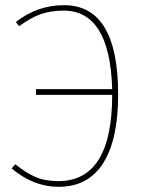

<svg xmlns="http://www.w3.org/2000/svg" viewBox="-20 -711 553 741"><path d="M227 -691Q436 -691 436 -346Q436 -172 378 -81Q320 10 206 10Q109 10 25 -61L39 -77Q80 -44 117 -28Q154 -12 205 -12Q413 -12 413 -345H119V-367H413Q404 -670 226 -670Q176 -670 137.5 -656.5Q99 -643 54 -610L41 -626Q124 -691 227 -691Z"/></svg>

Font: FiraGO Thin
Style: Regular
Weight: 100
Designer: bBox Type
Foundry: bBox Type GmbH
Version: Version 1.001;PS 001.001;hotconv 1.0.88;makeotf.lib2.5.64775